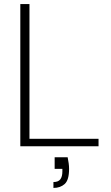

<svg xmlns="http://www.w3.org/2000/svg" viewBox="-20 -720 544 945"><path d="M80 0V-700H125V-37H465V0ZM243 205V176Q267 176 277 162.5Q287 149 287 124V111H249V54H313Q316 69 318 83.5Q320 98 320 111Q320 166 298.5 185.5Q277 205 243 205Z"/></svg>

Font: DM Sans 11pt ExtraLight
Style: Regular
Weight: 250
Version: Version 4.004;gftools[0.9.30]